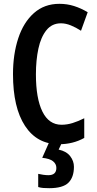

<svg xmlns="http://www.w3.org/2000/svg" viewBox="-20 -745 506 1005"><path d="M299 -623Q252 -623 223 -587Q194 -551 181 -490.5Q168 -430 168 -356Q168 -230 202 -161Q236 -92 302 -92Q331 -92 360 -101Q389 -110 421 -126V-23Q362 10 288 10Q174 10 111 -86Q48 -182 48 -357Q48 -461 75.5 -544.5Q103 -628 157.5 -676.5Q212 -725 291 -725Q331 -725 367.5 -713.5Q404 -702 439 -681L404 -584Q378 -601 351 -612Q324 -623 299 -623ZM367 128Q367 183 338 211.5Q309 240 238 240Q221 240 207 239Q193 238 180 234V165Q192 168 207 170Q222 172 233 172Q275 172 275 134Q275 113 257.5 99Q240 85 201 81L237 0H305L287 38Q328 47 347.5 72.5Q367 98 367 128Z"/></svg>

Font: Noto Sans Malayalam ExtraCondensed SemiBold
Style: Regular
Weight: 600
Width: 2
Designer: Jelle Bosma - Monotype Design Team
Foundry: Monotype Imaging Inc.
Version: Version 2.104; ttfautohint (v1.8.4.7-5d5b)